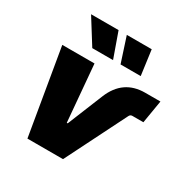

<svg xmlns="http://www.w3.org/2000/svg" viewBox="-175 -917 1029 1063"><g transform="rotate(30 339.5 -386.0)"><path d="M143.6 0 51.3 -545.9H257.3L288.6 -184.6H294.4L386.2 -410.2Q441.4 -545.9 581.5 -545.9H678.7L654.3 -399.4H584Q571.3 -399.4 565.4 -387.7L371.1 0ZM204.1 -613.3 104.5 -772.5H280.3L336.9 -613.3ZM384.8 -613.3 333 -772.5H492.2L513.7 -613.3Z"/></g></svg>

Font: Inter Black
Style: Italic
Weight: 900
Italic angle: -9.39999°
Designer: Rasmus Andersson
Foundry: rsms
Version: Version 4.000;git-a52131595